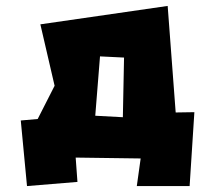

<svg xmlns="http://www.w3.org/2000/svg" viewBox="-20 -576 699 647"><path d="M301 -186 317 -386 398 -382 394 -181ZM50 -170 71 51 241 37 235 -45 454 -42 441 51H619L635 -198L572 -197L545 -556L116 -494L164 -287L107 -175Z"/></svg>

Font: Super Mario
Style: Regular
Weight: 400
Version: Version 1.0